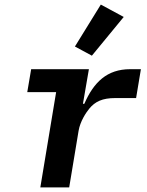

<svg xmlns="http://www.w3.org/2000/svg" viewBox="-20 -818 640 838"><path d="M520 -744 420 -798 307 -615 381 -575ZM282 0 323 -247C330 -289 356 -327 369 -343C395 -375 427 -390 483 -390H574L595 -516H548C447 -516 389 -459 348 -365H342L368 -516H116L99 -416H225L156 0Z"/></svg>

Font: IBM Plex Mono SmBld
Style: Italic
Weight: 600
Italic angle: -9.5°
Monospace: yes
Designer: Mike Abbink, Paul van der Laan, Pieter van Rosmalen
Foundry: Bold Monday
Version: Version 2.004